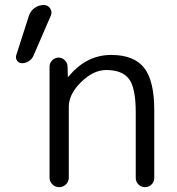

<svg xmlns="http://www.w3.org/2000/svg" viewBox="-20 -773 709 770"><path d="M156.2 -752.9Q171.9 -752.9 181.2 -739.3Q190.4 -725.6 183.6 -710L114.3 -549.8Q108.4 -536.1 95.7 -527.8Q83 -519.5 68.4 -519.5Q55.7 -519.5 48.8 -529.3Q43.9 -536.1 43.9 -543Q43.9 -546.9 44.9 -550.8L95.7 -709Q101.6 -728.5 118.2 -740.7Q134.8 -752.9 156.2 -752.9ZM214.8 -542Q229.5 -542 240.2 -531.2Q251 -520.5 251 -505.9L252 -465.8Q252 -464.8 252.9 -464.8Q253.9 -464.8 254.9 -465.8Q326.2 -552.7 425.8 -552.7Q516.6 -552.7 557.6 -501.5Q598.6 -450.2 598.6 -332V-59.6Q598.6 -43.9 587.9 -33.2Q577.1 -22.5 561.5 -22.5Q545.9 -22.5 535.2 -33.2Q524.4 -43.9 524.4 -59.6V-322.3Q524.4 -420.9 497.1 -456.5Q469.7 -492.2 406.2 -492.2Q354.5 -492.2 305.2 -443.8Q255.9 -395.5 255.9 -344.7V-60.5Q255.9 -44.9 244.6 -33.7Q233.4 -22.5 217.3 -22.5Q201.2 -22.5 189.9 -33.7Q178.7 -44.9 178.7 -60.5V-505.9Q178.7 -520.5 189.5 -531.2Q200.2 -542 214.8 -542Z"/></svg>

Font: Gen Jyuu Gothic Normal
Style: Regular
Weight: 300
Designer: [Source Han Sans]
Ryoko NISHIZUKA  (kana & ideographs); Paul D. Hunt (Latin, Greek & Cyrillic); Wenlong ZHANG  (bopomofo
Version: Version 1.002.20150607